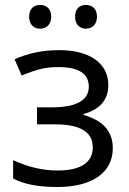

<svg xmlns="http://www.w3.org/2000/svg" viewBox="-20 -748 523 778"><path d="M98.1 -680.2C98.1 -713.9 118.2 -728 142.1 -728C167 -728 187.5 -713.9 187.5 -680.2C187.5 -647.5 167 -631.8 142.1 -631.8C118.2 -631.8 98.1 -647.5 98.1 -680.2ZM284.2 -680.2C284.2 -713.9 304.2 -728 328.1 -728C352.1 -728 373 -713.9 373 -680.2C373 -647.5 352.1 -631.8 328.1 -631.8C304.2 -631.8 284.2 -647.5 284.2 -680.2ZM129.9 -244.1V-313H188C289.1 -313 339.8 -340.8 339.8 -397C339.8 -449.7 298.8 -476.1 216.8 -476.1C166.5 -476.1 134.3 -469.2 67.9 -441.9L39.1 -507.8C94.2 -532.7 154.8 -544.9 220.2 -544.9C343.3 -544.9 418.9 -491.2 418.9 -403.8C418.9 -343.8 385.7 -304.7 318.8 -286.1V-282.2C400.9 -258.3 437 -213.9 437 -147C437 -47.9 352.5 9.8 211.9 9.8C134.8 9.8 75.2 -2 33.2 -24.9V-99.1C92.8 -71.3 152.8 -57.1 213.9 -57.1C307.6 -57.1 356 -90.3 356 -150.9C356 -212.9 305.2 -244.1 204.1 -244.1Z"/></svg>

Font: OpenSansEmoji
Style: Regular
Weight: 400
Foundry: MorbZ
Version: Version 1.000;PS 001.000;hotconv 1.0.70;makeotf.lib2.5.58329